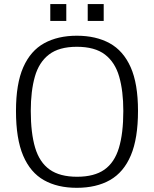

<svg xmlns="http://www.w3.org/2000/svg" viewBox="-20 -900 748 932"><path d="M352.5 11.7Q259.3 11.7 193.4 -25.4Q127.4 -62.5 92.5 -144.3Q57.6 -226.1 57.6 -361.3Q57.6 -493.7 93 -573.7Q128.4 -653.8 194.6 -690.2Q260.7 -726.6 353 -726.6Q445.8 -726.6 512.2 -690.2Q578.6 -653.8 614.3 -573.7Q649.9 -493.7 649.9 -361.8Q649.9 -228 615.2 -146Q580.6 -64 514.2 -26.1Q447.8 11.7 352.5 11.7ZM354 -42Q437.5 -42 486.6 -76.4Q535.6 -110.8 557.1 -181.6Q578.6 -252.4 578.6 -361.3Q578.6 -458 558.6 -527.8Q538.6 -597.7 489.5 -635.3Q440.4 -672.9 353 -672.9Q266.6 -672.9 217.8 -635.3Q168.9 -597.7 149.2 -527.8Q129.4 -458 129.4 -361.8Q129.4 -253.9 150.6 -182.9Q171.9 -111.8 221.2 -76.9Q270.5 -42 354 -42ZM405.8 -798.3V-880.4H483.4V-798.3ZM224.1 -798.3V-880.4H301.8V-798.3Z"/></svg>

Font: Pontano Sans Light
Style: Regular
Weight: 300
Designer: Vernon Adams
Foundry: Vernon Adams
Version: Version 2.001